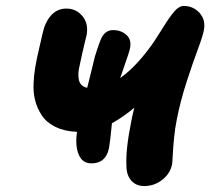

<svg xmlns="http://www.w3.org/2000/svg" viewBox="-20 -646 710 645"><path d="M287.1 -97.2Q256.3 -97.2 244.1 -127.4Q231.9 -157.7 238.8 -203.1Q197.3 -204.6 166.7 -219.5Q136.2 -234.4 120.4 -258.5Q104.5 -282.7 97.9 -309.3Q91.3 -335.9 92.8 -365.2Q93.3 -389.2 98.1 -418.5Q103 -447.8 112.3 -486.8Q121.6 -525.9 123 -533.2Q130.9 -570.8 151.4 -594Q171.9 -617.2 203.1 -617.2Q235.8 -617.2 256.8 -592Q277.8 -566.9 271 -528.8Q253.9 -458.5 248 -428.2Q240.2 -397.9 245.1 -377Q250 -356 272.9 -351.1Q277.3 -369.6 286.4 -405Q295.4 -440.4 298.8 -456.1Q315.4 -509.3 322.8 -522Q335.9 -544.9 359.9 -544.9Q386.7 -544.9 404.5 -528.8Q422.4 -512.7 417 -484.9Q416 -479 411.1 -463.6Q406.2 -448.2 397.2 -422.9Q388.2 -397.5 383.8 -383.8Q432.1 -418 480 -481.9Q498 -505.4 523.7 -547.1Q549.3 -588.9 565.4 -607.4Q581.5 -626 597.2 -626Q629.4 -626 650.4 -602.5Q671.4 -579.1 665 -544.9Q661.6 -525.9 645 -481.4Q628.4 -437 607.7 -373.5Q586.9 -310.1 574.2 -246.1Q567.9 -215.3 564.7 -182.4Q561.5 -149.4 560.3 -124.8Q559.1 -100.1 558.1 -94.2Q552.2 -63.5 525.4 -42.2Q498.5 -21 464.8 -21Q438 -21 421.9 -38.3Q405.8 -55.7 404.8 -85Q401.4 -142.1 420.9 -237.8Q422.4 -247.6 426.3 -263.7Q430.2 -279.8 431.2 -284.2Q392.6 -252 356 -231.9Q350.6 -173.3 346.2 -148.9Q335.9 -97.2 287.1 -97.2Z"/></svg>

Font: Shantell Sans Irregular
Style: Bold Italic
Weight: 700
Italic angle: -11.31°
Designer: Stephen Nixon, Anya Danilova, Shantell Martin
Foundry: Arrow Type
Version: Version 1.006;[9816181b4]